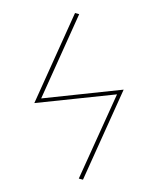

<svg xmlns="http://www.w3.org/2000/svg" viewBox="-111 -812 722 888"><g transform="rotate(15 250.0 -367.5)"><path d="M352 0 422 -422 63 -284 137 -735H157L88 -313L446 -451L372 0Z"/></g></svg>

Font: Iosevka Term Curly Th Obl
Style: Regular
Weight: 100
Italic angle: -9°
Designer: Belleve Invis
Foundry: Belleve Invis
Version: Version 32.3.0